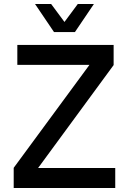

<svg xmlns="http://www.w3.org/2000/svg" viewBox="-20 -933 640 953"><path d="M48 0V-100L424 -611H66V-710H544V-610L169 -99H552V0ZM154 -913H234L300 -824L366 -913H446L352 -774H248Z"/></svg>

Font: Geist Mono Medium
Style: Regular
Weight: 500
Monospace: yes
Designer: Basement.studio, Andrés Briganti, Mateo Zaragoza
Foundry: Basement.studio, Vercel, Andrés Briganti, Guido Ferreyra, Mateo Zaragoza
Version: Version 1.500; ttfautohint (v1.8.4.7-5d5b)